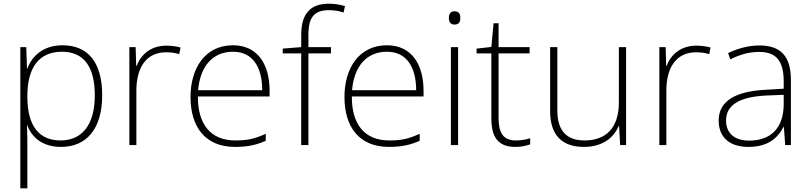

<svg xmlns="http://www.w3.org/2000/svg" viewBox="-20 -785 4382 1039"><path d="M318 -540C213 -540 152 -480 128 -414H126L122 -530H90V234H128V16C128 -23 128 -66 126 -106H128C152 -42 210 10 310 10C450 10 533 -90 533 -269C533 -447 457 -540 318 -540ZM315 -505C433 -505 493 -425 493 -269C493 -111 425 -25 308 -25C193 -25 128 -101 128 -263V-269C129 -419 191 -505 315 -505Z M880 -538C797 -538 742 -490 720 -429H717L714 -530H680V0H718V-295C718 -421 773 -502 878 -502C906 -502 927 -499 950 -492L957 -528C934 -534 909 -538 880 -538Z M1241 -540C1089 -540 1011 -415 1011 -260C1011 -100 1089 10 1252 10C1318 10 1366 0 1418 -23V-61C1357 -33 1318 -25 1253 -25C1122 -25 1050 -110 1051 -263H1439V-294C1439 -434 1376 -540 1241 -540ZM1241 -505C1348 -505 1399 -421 1399 -297H1052C1064 -432 1135 -505 1241 -505Z M1771 -496V-530H1649V-597C1649 -692 1681 -730 1760 -730C1786 -730 1815 -726 1839 -717L1847 -752C1822 -759 1795 -765 1760 -765C1656 -765 1610 -707 1610 -596V-530L1510 -522V-496H1610V0H1649V-496Z M2074 -540C1922 -540 1844 -415 1844 -260C1844 -100 1922 10 2085 10C2151 10 2199 0 2251 -23V-61C2190 -33 2151 -25 2086 -25C1955 -25 1883 -110 1884 -263H2272V-294C2272 -434 2209 -540 2074 -540ZM2074 -505C2181 -505 2232 -421 2232 -297H1885C1897 -432 1968 -505 2074 -505Z M2439 -724C2418 -724 2409 -709 2409 -688C2409 -667 2418 -652 2439 -652C2464 -652 2471 -667 2471 -688C2471 -709 2464 -724 2439 -724ZM2459 -530H2420V0H2459Z M2771 -25C2702 -25 2678 -68 2678 -146V-496H2846V-530H2678V-659H2651L2639 -531L2559 -522V-496H2639V-143C2639 -43 2676 10 2768 10C2802 10 2827 4 2849 -4V-37C2828 -30 2802 -25 2771 -25Z M3368 -530H3329V-232C3329 -92 3259 -25 3143 -25C3048 -25 2996 -76 2996 -187V-530H2957V-183C2957 -55 3020 10 3140 10C3244 10 3303 -43 3328 -103H3330L3336 0H3368Z M3748 -538C3665 -538 3610 -490 3588 -429H3585L3582 -530H3548V0H3586V-295C3586 -421 3641 -502 3746 -502C3774 -502 3795 -499 3818 -492L3825 -528C3802 -534 3777 -538 3748 -538Z M4090 -539C4029 -539 3971 -522 3920 -498L3932 -464C3987 -491 4035 -504 4089 -504C4177 -504 4221 -459 4221 -345V-305L4121 -299C3960 -291 3869 -238 3869 -133C3869 -44 3926 10 4030 10C4135 10 4188 -37 4220 -98H4222L4229 0H4260V-353C4260 -482 4203 -539 4090 -539ZM4125 -268 4221 -272V-219C4220 -101 4159 -24 4034 -24C3955 -24 3909 -64 3909 -133C3909 -221 3989 -261 4125 -268Z"/></svg>

Font: Noto Sans Tamil ExtraLight
Style: Regular
Weight: 200
Designer: Jelle Bosma - Monotype Design Team
Foundry: Monotype Imaging Inc.
Version: Version 2.004